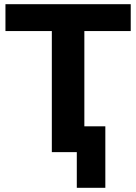

<svg xmlns="http://www.w3.org/2000/svg" viewBox="-20 -725 648 915"><path d="M346 170V0H227V-577H6V-705H603V-577H382V-123H482V170Z"/></svg>

Font: Nunito Sans ExtraBold
Style: Regular
Weight: 800
Designer: Vernon Adams
Foundry: Vernon Adams
Version: Version 3.101; ttfautohint (v1.8.4.7-5d5b);gftools[0.9.27]